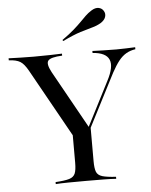

<svg xmlns="http://www.w3.org/2000/svg" viewBox="-77 -803 667 847"><g transform="rotate(-5 257.0 -379.0)"><path d="M255.6 -160.5 62.1 -507.3Q44.4 -539.5 27 -550Q9.7 -560.5 -23.4 -562.1V-571Q-0.8 -570.2 28.2 -569.4Q57.3 -568.5 87.9 -568.5Q129.8 -568.5 161.3 -569.4Q192.7 -570.2 212.9 -571V-562.1Q162.1 -559.7 150.8 -546Q139.5 -532.3 160.5 -493.5L306.5 -231.5L292.7 -220.2L401.6 -433.1Q433.9 -494.4 420.2 -526.2Q406.5 -558.1 347.6 -562.1V-571Q367.7 -570.2 394.8 -569.4Q421.8 -568.5 454 -568.5Q476.6 -568.5 496.4 -569.4Q516.1 -570.2 537.1 -571V-562.1Q514.5 -558.9 496.4 -548.4Q478.2 -537.9 462.9 -518.5Q447.6 -499.2 430.6 -467.7L272.6 -160.5ZM135.5 0V-8.9Q176.6 -11.3 196.4 -17.3Q216.1 -23.4 222.6 -39.1Q229 -54.8 229 -86.3V-250.8L278.2 -186.3L310.5 -241.9V-86.3Q310.5 -54.8 316.5 -39.1Q322.6 -23.4 342.7 -17.3Q362.9 -11.3 403.2 -8.9V0Q382.3 -1.6 346.8 -2Q311.3 -2.4 270.2 -2.4Q226.6 -2.4 191.5 -2Q156.5 -1.6 135.5 0ZM223.4 -625.8 220.2 -630.6Q253.2 -654 273.4 -671.8Q293.5 -689.5 306.9 -703.2Q320.2 -716.9 331.9 -728.2Q343.5 -739.5 358.9 -749.2Q376.6 -760.5 391.5 -757.7Q406.5 -754.8 413.7 -741.9Q421 -729.8 416.5 -715.7Q412.1 -701.6 394.4 -690.3Q376.6 -679.8 355.2 -674.2Q333.9 -668.5 302.8 -658.9Q271.8 -649.2 223.4 -625.8Z"/></g></svg>

Font: Playfair 144pt
Style: Regular
Weight: 400
Designer: Claus Eggers Sørensen
Foundry: Claus Eggers Sørensen
Version: Version 2.001;gftools[0.9.30]